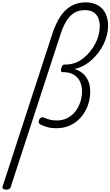

<svg xmlns="http://www.w3.org/2000/svg" viewBox="-141 -1058 928 1613"><path d="M-90 535Q-104 535 -114 529Q-124 523 -119 508L303 -787Q329 -863 366 -919.5Q403 -976 456 -1007Q509 -1038 579 -1038Q623 -1038 658 -1024.5Q693 -1011 717.5 -985Q742 -959 754.5 -922.5Q767 -886 767 -841Q767 -804 757.5 -765Q748 -726 730 -688.5Q712 -651 686.5 -617Q661 -583 629.5 -554.5Q598 -526 562 -506.5Q526 -487 485 -479Q527 -466 556.5 -439.5Q586 -413 601.5 -375Q617 -337 617 -289Q617 -228 597 -172.5Q577 -117 539.5 -73.5Q502 -30 450 -5.5Q398 19 334 19Q285 19 253 9Q221 -1 199 -12Q187 -19 184 -29.5Q181 -40 189 -55Q196 -67 205 -71Q214 -75 224 -71Q254 -59 278.5 -52.5Q303 -46 338 -46Q385 -46 423.5 -65.5Q462 -85 489.5 -119Q517 -153 532.5 -197.5Q548 -242 548 -290Q548 -340 529.5 -376Q511 -412 476 -432Q441 -452 391 -452H385Q372 -452 371.5 -463.5Q371 -475 375 -490Q379 -502 385 -509Q391 -516 402 -516H414Q453 -516 489.5 -529.5Q526 -543 557.5 -567.5Q589 -592 614.5 -623.5Q640 -655 659 -690.5Q678 -726 687.5 -763.5Q697 -801 697 -836Q697 -879 683 -910Q669 -941 641.5 -957Q614 -973 573 -973Q520 -973 481.5 -949Q443 -925 416.5 -881Q390 -837 370 -778L-51 513Q-54 524 -62.5 529.5Q-71 535 -90 535Z"/></svg>

Font: Playwrite CO Light
Style: Regular
Weight: 300
Version: Version 1.002